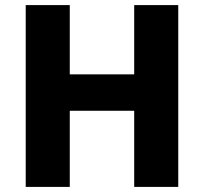

<svg xmlns="http://www.w3.org/2000/svg" viewBox="-20 -734 801 754"><path d="M680 0H507V-299H254V0H81V-714H254V-442H507V-714H680Z"/></svg>

Font: Noto Sans Syriac Eastern ExtraBold
Style: Regular
Weight: 800
Designer: Patrick Giasson and the Monotype Design Team
Foundry: Monotype Imaging Inc.
Version: Version 3.001